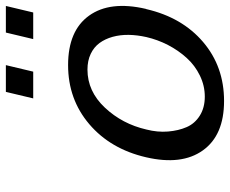

<svg xmlns="http://www.w3.org/2000/svg" viewBox="-84 -678 776 648"><g transform="rotate(-90 304.0 -354.0)"><path d="M502.9 -248Q509.8 -278.8 510.3 -307.6Q510.7 -336.4 503.7 -361.8Q496.6 -387.2 482.9 -406Q469.2 -424.8 446.3 -435.8Q423.3 -446.8 393.1 -446.8Q319.8 -446.8 264.6 -387.9Q209.5 -329.1 190.9 -248Q181.2 -210.4 184.1 -175Q187 -139.6 199 -112.1Q210.9 -84.5 237.8 -67.6Q264.6 -50.8 301.8 -50.8Q338.9 -50.8 373 -67.4Q407.2 -84 432.6 -112.1Q458 -140.1 476.1 -175Q494.1 -210 502.9 -248ZM598.1 -250 597.2 -248Q569.3 -127.4 486.3 -56.6Q403.3 14.2 287.1 14.2Q171.4 14.2 120.4 -57.4Q69.3 -128.9 97.2 -249Q125 -369.1 209 -440.7Q293 -512.2 408.2 -512.2Q524.4 -512.2 575.2 -441.4Q626 -370.6 598.1 -250ZM386.2 -629.9H295.9L317.9 -722.2H408.2ZM585.9 -629.9H496.1L518.1 -722.2H607.9Z"/></g></svg>

Font: Perun
Style: Italic
Weight: 400
Italic angle: -12°
Foundry: Stefan Peev, Context Ltd
Version: Version 001.000